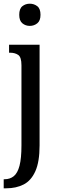

<svg xmlns="http://www.w3.org/2000/svg" viewBox="-26 -778 312 1038"><path d="M135 -638Q112 -638 95 -652Q78 -666 78 -698Q78 -731 95 -744.5Q112 -758 135 -758Q158 -758 175.5 -744.5Q193 -731 193 -698Q193 -666 175.5 -652Q158 -638 135 -638ZM-6 240V191H-1Q28 191 48.5 174.5Q69 158 79.5 118Q90 78 90 8V-425Q90 -469 72.5 -481Q55 -493 29 -493H23V-536H188V8Q188 97 165 148Q142 199 101.5 219.5Q61 240 8 240Z"/></svg>

Font: Noto Serif Hebrew ExtraCondensed Medium
Style: Regular
Weight: 500
Width: 2
Designer: Monotype Design Team
Foundry: Monotype Imaging Inc.
Version: Version 2.004; ttfautohint (v1.8.4.7-5d5b)